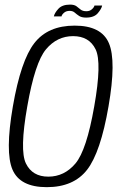

<svg xmlns="http://www.w3.org/2000/svg" viewBox="-20 -788 510 813"><path d="M178 4.5Q65 4.5 33 -69.5Q1 -143.5 34.5 -337.5Q68 -531.5 125.5 -605.5Q183 -679.5 296.2 -679.5Q409.5 -679.5 441.2 -605Q473 -530.5 439.5 -337.5Q406 -143 348.8 -69.2Q291.5 4.5 178 4.5ZM184.5 -40Q252.5 -40 299.5 -95.8Q346.5 -151.5 379 -337.5Q412 -523.5 384.8 -579.2Q357.5 -635 289.5 -635Q221.5 -635 174.8 -579.2Q128 -523.5 95.5 -337.5Q62.5 -151.5 89.8 -95.8Q117 -40 184.5 -40ZM344.5 -713.5Q325.5 -713.5 315 -720.5Q304.5 -727.5 296.2 -734.8Q288 -742 275 -742Q260 -742 250.8 -733.8Q241.5 -725.5 240.5 -718.5H208Q211 -733 227.2 -750.8Q243.5 -768.5 276.5 -768.5Q294.5 -768.5 303.8 -761.5Q313 -754.5 321.5 -747.5Q330 -740.5 346 -740.5Q360 -740.5 369.2 -748.8Q378.5 -757 380 -764.5H412.5Q410 -751 394.2 -732.2Q378.5 -713.5 344.5 -713.5Z"/></svg>

Font: Anybody Light
Style: Italic
Weight: 300
Italic angle: -10°
Designer: Tyler Finck
Foundry: Etcetera Type Company
Version: Version 1.010; ttfautohint (v1.8.3) -l 8 -r 50 -G 200 -x 14 